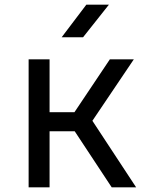

<svg xmlns="http://www.w3.org/2000/svg" viewBox="-20 -805 640 825"><path d="M103 0V-550H193V-323H300L452 -550H555L377 -286L565 0H460L301 -241H193V0ZM245 -645 351 -785H448L337 -645Z"/></svg>

Font: JetBrainsMono NFM
Style: Regular
Weight: 400
Monospace: yes
Designer: Philipp Nurullin, Konstantin Bulenkov
Foundry: JetBrains
Version: Version 2.304; ttfautohint (v1.8.4.7-5d5b);Nerd Fonts 3.3.0